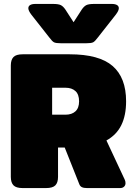

<svg xmlns="http://www.w3.org/2000/svg" viewBox="-20 -956 676 976"><path d="M231 -765 139 -882Q124 -902 124 -914Q124 -925 133.5 -930.5Q143 -936 160 -936H249Q277 -936 289 -930Q301 -924 312 -908L354 -843L396 -908Q407 -924 419 -930Q431 -936 459 -936H548Q565 -936 574.5 -930.5Q584 -925 584 -914Q584 -902 569 -882L477 -765Q463 -746 453.5 -741Q444 -736 416 -736H292Q264 -736 254.5 -741Q245 -746 231 -765ZM35 -57V-623Q35 -652 48.5 -666Q62 -680 95 -680H334Q484 -680 552.5 -620.5Q621 -561 621 -441Q621 -369 596.5 -319.5Q572 -270 521 -242L614 -43Q618 -35 618 -25Q618 -14 610.5 -7Q603 0 591 0H422Q406 0 396.5 -4.5Q387 -9 383 -20L309 -206H275V-57Q275 -28 261.5 -14Q248 0 214 0H95Q62 0 48.5 -14Q35 -28 35 -57ZM313 -373Q345 -373 363.5 -390Q382 -407 382 -441Q382 -476 363.5 -493Q345 -510 313 -510H245V-373Z"/></svg>

Font: Mitr
Style: Bold
Weight: 700
Designer: Thanarat Vachiruckul
Foundry: Cadson Demak
Version: Version 1.003